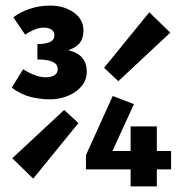

<svg xmlns="http://www.w3.org/2000/svg" viewBox="-20 -668 640 688"><path d="M158 -312Q127 -312 92 -320Q57 -328 22 -354L63 -420Q79 -409 101.5 -400Q124 -391 145 -391Q163 -391 175 -398.5Q187 -406 187 -420Q187 -437 169.5 -446Q152 -455 114 -455V-510Q143 -510 159 -517.5Q175 -525 175 -542Q175 -554 165 -561.5Q155 -569 136 -569Q120 -569 102.5 -561.5Q85 -554 70 -544L28 -606Q51 -624 85.5 -636Q120 -648 160 -648Q209 -648 244 -623.5Q279 -599 279 -559Q279 -532 267 -515.5Q255 -499 225 -488Q261 -479 276 -459.5Q291 -440 291 -412Q291 -382 273 -360Q255 -338 224.5 -325Q194 -312 158 -312ZM99 -28 24 -101 210 -274 261 -227ZM404 -377 353 -425 515 -624 590 -551ZM448 0V-215H542V0ZM288 -61V-112L384 -324L460 -295L383 -127H593V-61Z"/></svg>

Font: Source Code Pro ExtraLight
Style: Bold
Weight: 700
Monospace: yes
Version: Version 1.018;hotconv 1.0.116;makeotfexe 2.5.65601